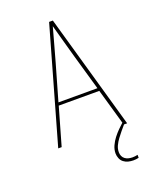

<svg xmlns="http://www.w3.org/2000/svg" viewBox="-171 -834 943 1157"><g transform="rotate(-20 300.0 -256.0)"><path d="M79 0 288 -735H312L521 0H499L430 -241H170L101 0ZM425 -260 359 -490Q344 -543 329.5 -596Q315 -649 300 -703Q285 -649 270.5 -596Q256 -543 241 -490L175 -260ZM481 223Q464 223 448 219Q432 215 419 205Q406 195 399.5 179Q393 163 393 147Q393 122 404 98Q415 74 430.5 54Q446 34 464 16Q482 -2 501 -19V0Q487 16 473 33Q459 50 446 67.5Q433 85 423.5 105Q414 125 414 147Q414 160 419 171.5Q424 183 434 190.5Q444 198 456.5 201Q469 204 482 204Q490 204 498.5 203Q507 202 515 200V219Q507 221 498 222Q489 223 481 223Z"/></g></svg>

Font: Iosevka Aile Thin
Style: Regular
Weight: 100
Designer: Belleve Invis
Foundry: Belleve Invis
Version: Version 31.1.0; ttfautohint (v1.8.4)